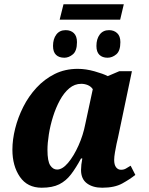

<svg xmlns="http://www.w3.org/2000/svg" viewBox="-20 -868 697 898"><path d="M259 -776 277 -848H559L542 -776ZM281 -598Q256 -598 242 -611.5Q228 -625 228 -653Q228 -686 243.5 -706.5Q259 -727 287 -727Q311 -727 325.5 -713Q340 -699 340 -671Q340 -630 321 -614Q302 -598 281 -598ZM483 -598Q459 -598 445 -611.5Q431 -625 431 -653Q431 -686 446.5 -706.5Q462 -727 490 -727Q513 -727 528 -713Q543 -699 543 -671Q543 -630 524 -614Q505 -598 483 -598ZM175 10Q108 10 73 -41Q38 -92 38 -168Q38 -215 51 -267Q64 -319 89 -368.5Q114 -418 151 -458Q188 -498 236 -522Q284 -546 344 -546Q381 -546 422 -534.5Q463 -523 484 -512L538 -535H597L532 -225Q529 -214 525 -194.5Q521 -175 517.5 -154.5Q514 -134 514 -120Q514 -97 523 -85.5Q532 -74 546 -74Q559 -74 568.5 -79.5Q578 -85 591 -93L613 -50Q588 -30 552 -10Q516 10 458 10Q414 10 386.5 -10.5Q359 -31 359 -73Q359 -96 365 -127H359Q336 -84 312.5 -53Q289 -22 257 -6Q225 10 175 10ZM247 -75Q272 -75 298.5 -106.5Q325 -138 347 -187Q369 -236 379 -288L414 -451Q405 -464 390.5 -470Q376 -476 360 -476Q329 -476 304 -455Q279 -434 260 -399Q241 -364 228 -322.5Q215 -281 208.5 -240Q202 -199 202 -167Q202 -114 215 -94.5Q228 -75 247 -75Z"/></svg>

Font: Noto Serif SemiCondensed ExtraBold
Style: Italic
Weight: 800
Width: 4
Italic angle: -12°
Designer: Monotype Design Team
Foundry: Monotype Imaging Inc.
Version: Version 2.014; ttfautohint (v1.8.4.7-5d5b)